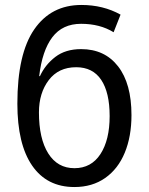

<svg xmlns="http://www.w3.org/2000/svg" viewBox="-20 -744 600 774"><path d="M466 -685 438 -614Q383 -648 307 -648Q232 -648 191 -594Q150 -540 138 -437H141Q162 -483 203 -514.5Q244 -546 307 -546Q402 -546 456 -476.5Q510 -407 510 -280Q510 -194 483 -128.5Q456 -63 404 -26.5Q352 10 280 10Q169 10 109.5 -76.5Q50 -163 50 -326Q50 -527 118 -625.5Q186 -724 308 -724Q396 -724 466 -685ZM137 -291Q137 -185 174.5 -125.5Q212 -66 280 -66Q348 -66 385 -123Q422 -180 422 -276Q422 -371 388 -422Q354 -473 287 -473Q216 -473 176.5 -421Q137 -369 137 -291Z"/></svg>

Font: Noto Sans UI Cond
Style: Regular
Weight: 400
Width: 3
Designer: Monotype Design Team
Foundry: Monotype Imaging Inc.
Version: Version 1.001